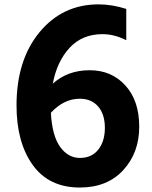

<svg xmlns="http://www.w3.org/2000/svg" viewBox="-20 -797 687 868"><path d="M54.7 -320.3Q54.7 -525.4 158.7 -651.4Q262.7 -777.3 425.8 -777.3Q485.4 -777.3 550.8 -756.8V-615.2Q497.1 -642.6 443.4 -642.6Q351.6 -642.6 294.4 -580.6Q237.3 -518.6 218.8 -418.9Q286.1 -479.5 385.3 -479.5Q484.4 -479.5 546.9 -410.6Q609.4 -341.8 609.4 -224.1Q609.4 -106.4 537.1 -27.8Q464.8 50.8 340.8 50.8Q201.2 50.8 127.9 -51.3Q54.7 -153.3 54.7 -320.3ZM210 -287.1Q215.8 -182.6 252 -132.8Q288.1 -83 341.3 -83Q394.5 -83 424.3 -120.6Q454.1 -158.2 454.1 -219.2Q454.1 -280.3 423.8 -315.4Q393.6 -350.6 340.8 -350.6Q268.6 -350.6 210 -287.1Z"/></svg>

Font: GenEi M Gothic v2 Bold
Style: Regular
Weight: 700
Version: Version 2.0